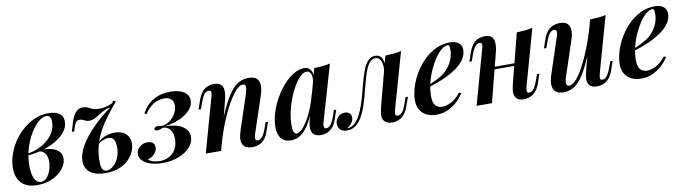

<svg xmlns="http://www.w3.org/2000/svg" viewBox="-31 -1020 5381 1515"><g transform="rotate(-10 2659.5 -262.5)"><path d="M212 -6Q239 -6 259 -29Q279 -52 290.5 -86Q302 -120 302 -154Q302 -197 283.5 -220.5Q265 -244 236 -245L230 -251Q275 -258 318.5 -251Q362 -244 390 -221.5Q418 -199 418 -158Q418 -128 400.5 -97.5Q383 -67 351 -41.5Q319 -16 275 -1Q231 14 179 14Q123 14 85.5 -6Q48 -26 29.5 -63Q11 -100 11 -150Q11 -202 28.5 -255.5Q46 -309 78 -358Q110 -407 154 -445.5Q198 -484 250 -507Q302 -530 361 -530Q413 -530 446 -509.5Q479 -489 479 -443Q479 -398 448 -360Q417 -322 365.5 -293Q314 -264 252.5 -247.5Q191 -231 129 -229L133 -243Q179 -247 223 -264.5Q267 -282 302.5 -310.5Q338 -339 358.5 -376.5Q379 -414 379 -459Q379 -487 369 -499Q359 -511 341 -511Q313 -511 278.5 -482Q244 -453 213 -401.5Q182 -350 162 -284.5Q142 -219 142 -146Q142 -80 160.5 -43Q179 -6 212 -6Z M725 14Q668 14 631 -2.5Q594 -19 577 -47.5Q560 -76 561 -112Q562 -168 599.5 -232.5Q637 -297 702.5 -363.5Q768 -430 851 -490Q822 -486 798.5 -474Q775 -462 754.5 -448.5Q734 -435 714 -425Q694 -415 672 -415Q650 -415 631.5 -425.5Q613 -436 593 -436Q578 -436 567.5 -425Q557 -414 548 -384L538 -353H519L541 -426Q550 -456 563 -479Q576 -502 594 -515Q612 -528 637 -528Q660 -528 675.5 -520Q691 -512 710 -503.5Q729 -495 763 -495Q783 -495 801 -498Q819 -501 836.5 -506.5Q854 -512 872 -520L882 -539L903 -529Q859 -477 821.5 -427.5Q784 -378 756.5 -327.5Q729 -277 713 -223Q697 -169 694 -109Q693 -89 694 -64.5Q695 -40 705 -22Q715 -4 738 -4Q762 -4 788 -24.5Q814 -45 832 -83Q850 -121 850 -173Q850 -210 837.5 -232.5Q825 -255 793 -255Q773 -255 747.5 -244.5Q722 -234 706 -214L701 -218Q729 -257 769.5 -272.5Q810 -288 848 -288Q907 -288 938.5 -259Q970 -230 970 -182Q970 -150 955.5 -116Q941 -82 911.5 -52.5Q882 -23 835.5 -4.5Q789 14 725 14Z M1167 -5Q1209 -6 1241.5 -24.5Q1274 -43 1292.5 -77Q1311 -111 1311 -157Q1311 -204 1290 -231.5Q1269 -259 1232 -260Q1220 -254 1206.5 -250.5Q1193 -247 1184 -247Q1175 -247 1169 -251Q1163 -255 1165 -264Q1167 -272 1174.5 -276Q1182 -280 1196 -280Q1210 -280 1215.5 -278Q1221 -276 1233 -276Q1264 -279 1292 -300.5Q1320 -322 1338 -353Q1356 -384 1356 -418Q1356 -450 1336.5 -468Q1317 -486 1279 -486Q1236 -486 1196 -462Q1156 -438 1124 -388L1108 -396Q1142 -461 1201 -495.5Q1260 -530 1338 -530Q1407 -530 1446.5 -504Q1486 -478 1486 -434Q1486 -395 1455 -360Q1424 -325 1370.5 -301Q1317 -277 1247 -269Q1340 -267 1389 -236Q1438 -205 1438 -151Q1438 -104 1403 -67Q1368 -30 1310.5 -8Q1253 14 1183 14Q1130 14 1088.5 1Q1047 -12 1024 -35.5Q1001 -59 1001 -88Q1001 -121 1027.5 -144.5Q1054 -168 1091 -168Q1119 -168 1134 -155Q1149 -142 1149 -119Q1149 -100 1139 -82.5Q1129 -65 1111.5 -52.5Q1094 -40 1072 -34Q1079 -26 1094 -19Q1109 -12 1128.5 -8.5Q1148 -5 1167 -5Z M1653 0H1530L1651 -431Q1655 -445 1657 -457Q1659 -469 1655.5 -477Q1652 -485 1638 -485Q1619 -485 1603.5 -466.5Q1588 -448 1570 -399L1553 -352H1534L1560 -427Q1581 -486 1614 -508Q1647 -530 1687 -530Q1720 -530 1737.5 -517Q1755 -504 1760 -483.5Q1765 -463 1762 -438.5Q1759 -414 1753 -390ZM1690 -182Q1727 -285 1761 -352Q1795 -419 1827 -458.5Q1859 -498 1893 -514Q1927 -530 1964 -530Q2013 -530 2032.5 -508.5Q2052 -487 2051.5 -452.5Q2051 -418 2038 -379L1940 -85Q1931 -58 1935 -44.5Q1939 -31 1955 -31Q1970 -31 1986.5 -48Q2003 -65 2022 -117L2038 -162H2057L2032 -89Q2018 -47 1996.5 -25Q1975 -3 1950.5 5.5Q1926 14 1902 14Q1876 14 1857.5 5.5Q1839 -3 1829 -18Q1816 -37 1818 -67Q1820 -97 1834 -139L1925 -414Q1930 -430 1933 -446.5Q1936 -463 1932 -474.5Q1928 -486 1911 -486Q1890 -486 1865 -462.5Q1840 -439 1813 -397Q1786 -355 1759 -299Q1732 -243 1707.5 -177.5Q1683 -112 1664 -42Z M2265 -32Q2283 -32 2306 -53.5Q2329 -75 2353 -114Q2377 -153 2399 -207Q2421 -261 2437 -325L2416 -217Q2387 -132 2354.5 -81Q2322 -30 2286.5 -8Q2251 14 2213 14Q2159 14 2133 -19.5Q2107 -53 2107 -109Q2107 -161 2124 -218.5Q2141 -276 2171.5 -331.5Q2202 -387 2241 -431.5Q2280 -476 2324 -503Q2368 -530 2412 -530Q2446 -530 2464 -501.5Q2482 -473 2473 -415L2462 -409Q2469 -451 2458.5 -475Q2448 -499 2424 -499Q2401 -499 2375.5 -475Q2350 -451 2325 -410Q2300 -369 2279.5 -317Q2259 -265 2247 -209Q2235 -153 2235 -100Q2235 -63 2242.5 -47.5Q2250 -32 2265 -32ZM2490 -516Q2526 -517 2557.5 -520Q2589 -523 2618 -530L2489 -86Q2485 -74 2483.5 -61.5Q2482 -49 2485.5 -40.5Q2489 -32 2502 -32Q2518 -32 2535 -49Q2552 -66 2570 -118L2585 -163H2604L2579 -90Q2565 -49 2544 -26.5Q2523 -4 2499.5 5Q2476 14 2453 14Q2405 14 2385 -16Q2372 -38 2375 -70Q2378 -102 2388 -139Z M3062 -86Q3060 -74 3057 -61.5Q3054 -49 3057.5 -40.5Q3061 -32 3075 -32Q3093 -32 3110 -50.5Q3127 -69 3143 -118L3160 -165H3179L3152 -90Q3131 -31 3096.5 -8.5Q3062 14 3025 14Q2999 14 2981.5 5.5Q2964 -3 2955 -17Q2942 -39 2946 -68Q2950 -97 2957 -127L3060 -516Q3095 -517 3127.5 -520Q3160 -523 3188 -530ZM2671 -3Q2702 -6 2726 -28.5Q2750 -51 2768 -85.5Q2786 -120 2800 -159.5Q2814 -199 2824 -237Q2834 -275 2841 -303Q2859 -374 2877.5 -424.5Q2896 -475 2920 -501.5Q2944 -528 2980 -528Q3020 -528 3036 -491Q3052 -454 3039 -397L3028 -391Q3036 -444 3022.5 -476.5Q3009 -509 2979 -509Q2953 -509 2934 -488.5Q2915 -468 2901.5 -434.5Q2888 -401 2876.5 -358.5Q2865 -316 2853 -272Q2839 -214 2821 -159.5Q2803 -105 2778 -62.5Q2753 -20 2717 0Q2701 9 2686 11.5Q2671 14 2660 14Q2625 14 2607 -4.5Q2589 -23 2589 -51Q2589 -84 2611 -106Q2633 -128 2665 -128Q2690 -128 2703.5 -115Q2717 -102 2717 -81Q2717 -58 2701.5 -37.5Q2686 -17 2664 -4Q2665 -3 2667 -3Q2669 -3 2671 -3Z M3337 -220Q3384 -238 3423.5 -257.5Q3463 -277 3490 -299Q3527 -332 3550 -376.5Q3573 -421 3573 -474Q3573 -497 3569 -504Q3565 -511 3557 -511Q3534 -511 3507 -489Q3480 -467 3454 -428.5Q3428 -390 3406.5 -342Q3385 -294 3372 -241Q3359 -188 3359 -136Q3359 -83 3379.5 -61.5Q3400 -40 3434 -40Q3463 -40 3503 -59Q3543 -78 3582 -128L3598 -120Q3578 -87 3545 -56Q3512 -25 3469.5 -5.5Q3427 14 3376 14Q3334 14 3300 -2Q3266 -18 3247 -49.5Q3228 -81 3228 -127Q3228 -176 3245 -231.5Q3262 -287 3293.5 -340Q3325 -393 3368.5 -436Q3412 -479 3465 -504.5Q3518 -530 3579 -530Q3619 -530 3646 -511.5Q3673 -493 3673 -455Q3673 -416 3651 -382Q3629 -348 3591.5 -320Q3554 -292 3509.5 -270Q3465 -248 3420 -232Q3375 -216 3336 -206Z M3829 -279H4099V-259H3829ZM3823 0H3700L3820 -431Q3824 -443 3826.5 -455.5Q3829 -468 3825.5 -476.5Q3822 -485 3808 -485Q3789 -485 3773 -466Q3757 -447 3740 -399L3723 -352H3704L3730 -427Q3744 -466 3763.5 -488.5Q3783 -511 3807.5 -520.5Q3832 -530 3857 -530Q3891 -530 3907.5 -517Q3924 -504 3929 -483Q3934 -462 3931.5 -437.5Q3929 -413 3923 -390ZM4115 -85Q4108 -60 4109 -45.5Q4110 -31 4127 -31Q4146 -31 4162.5 -50.5Q4179 -70 4196 -117L4213 -164H4232L4206 -89Q4192 -49 4170.5 -26.5Q4149 -4 4124.5 5Q4100 14 4076 14Q4052 14 4035 5.5Q4018 -3 4010 -18Q4000 -36 4001.5 -62Q4003 -88 4013 -126L4113 -516Q4149 -517 4181 -520Q4213 -523 4240 -530Z M4671 -349Q4633 -242 4600 -172Q4567 -102 4534.5 -61Q4502 -20 4468 -3Q4434 14 4396 14Q4354 14 4332.5 -5Q4311 -24 4309 -57.5Q4307 -91 4322 -137L4419 -431Q4429 -461 4424 -473Q4419 -485 4404 -485Q4389 -485 4372.5 -468Q4356 -451 4337 -399L4321 -354H4302L4327 -427Q4342 -469 4363.5 -491Q4385 -513 4409.5 -521.5Q4434 -530 4457 -530Q4501 -530 4520.5 -510.5Q4540 -491 4540.5 -456.5Q4541 -422 4525 -377L4434 -102Q4410 -30 4448 -30Q4469 -30 4494 -53.5Q4519 -77 4545.5 -120.5Q4572 -164 4598.5 -222Q4625 -280 4649.5 -348Q4674 -416 4694 -491ZM4702 -85Q4695 -60 4696 -45.5Q4697 -31 4714 -31Q4733 -31 4749.5 -50.5Q4766 -70 4783 -117L4800 -164H4819L4793 -89Q4779 -49 4757.5 -26.5Q4736 -4 4711.5 5Q4687 14 4663 14Q4639 14 4622 5.5Q4605 -3 4597 -18Q4587 -36 4588.5 -62Q4590 -88 4600 -126L4700 -516Q4736 -517 4768 -520Q4800 -523 4827 -530Z M4978 -220Q5025 -238 5064.5 -257.5Q5104 -277 5131 -299Q5168 -332 5191 -376.5Q5214 -421 5214 -474Q5214 -497 5210 -504Q5206 -511 5198 -511Q5175 -511 5148 -489Q5121 -467 5095 -428.5Q5069 -390 5047.5 -342Q5026 -294 5013 -241Q5000 -188 5000 -136Q5000 -83 5020.5 -61.5Q5041 -40 5075 -40Q5104 -40 5144 -59Q5184 -78 5223 -128L5239 -120Q5219 -87 5186 -56Q5153 -25 5110.5 -5.5Q5068 14 5017 14Q4975 14 4941 -2Q4907 -18 4888 -49.5Q4869 -81 4869 -127Q4869 -176 4886 -231.5Q4903 -287 4934.5 -340Q4966 -393 5009.5 -436Q5053 -479 5106 -504.5Q5159 -530 5220 -530Q5260 -530 5287 -511.5Q5314 -493 5314 -455Q5314 -416 5292 -382Q5270 -348 5232.5 -320Q5195 -292 5150.5 -270Q5106 -248 5061 -232Q5016 -216 4977 -206Z"/></g></svg>

Font: Playfair Display SemiBold
Style: Italic
Weight: 600
Italic angle: -14°
Designer: Claus Eggers Sørensen
Foundry: Claus Eggers Sørensen
Version: Version 1.203